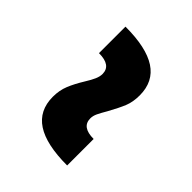

<svg xmlns="http://www.w3.org/2000/svg" viewBox="-14 -591 533 533"><g transform="rotate(-45 253.0 -324.0)"><path d="M340 -240Q314 -240 294.5 -248Q275 -256 246 -272Q229 -282 218.5 -287Q208 -292 198 -292Q164 -292 164 -245H60Q60 -327 86.5 -367.5Q113 -408 167 -408Q192 -408 213 -399.5Q234 -391 260 -375Q276 -365 287.5 -360Q299 -355 309 -355Q343 -355 343 -403H447Q447 -321 420.5 -280.5Q394 -240 340 -240Z"/></g></svg>

Font: TypoPRO Montserrat Alternates
Style: Regular
Weight: 600
Designer: Julieta Ulanovsky
Foundry: Julieta Ulanovsky
Version: Version 6.001